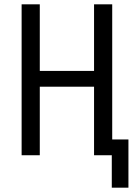

<svg xmlns="http://www.w3.org/2000/svg" viewBox="-20 -718 640 888"><path d="M497 0H415V-317H164V0H80V-698H164V-390H415V-698H499V-73H574V150H497Z"/></svg>

Font: IBM Plex Mono
Style: Regular
Weight: 400
Monospace: yes
Designer: Mike Abbink, Paul van der Laan, Pieter van Rosmalen
Foundry: Bold Monday
Version: Version 2.3